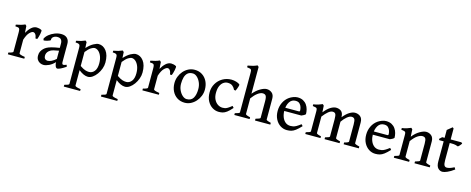

<svg xmlns="http://www.w3.org/2000/svg" viewBox="-42 -1608 6604 2694"><g transform="rotate(15 3260.5 -261.5)"><path d="M393.1 -449.7Q397.5 -446.8 396.7 -430.7Q396 -414.6 391.4 -392.3Q386.7 -370.1 380.6 -348.9Q374.5 -327.6 368.7 -314.5H342.8Q337.4 -354 323 -373.5Q308.6 -393.1 288.6 -393.1Q267.6 -393.1 236.8 -362.1Q206.1 -331.1 180.7 -254.4V-55.7Q180.7 -48.3 199.7 -40.5Q218.8 -32.7 264.6 -25.9V0H25.9V-25.9Q92.8 -41 92.8 -55.7V-331.5Q92.8 -363.8 89.4 -376.5Q85.9 -389.2 81.5 -393.6Q75.2 -399.9 64 -402.6Q52.7 -405.3 25.9 -406.7V-431.2Q64.5 -438.5 95 -446.8Q125.5 -455.1 155.3 -468.8L173.3 -450.7L179.7 -353Q206.1 -401.9 242.4 -435.3Q278.8 -468.8 320.8 -468.8Q337.4 -468.8 356.4 -464.4Q375.5 -460 393.1 -449.7Z M869.1 -44.9Q827.6 -16.6 795.2 -1Q762.7 14.6 747.6 14.6Q729.5 14.6 718 -11Q706.5 -36.6 706.5 -80.1V-340.3Q706.5 -372.6 690.7 -394.3Q674.8 -416 630.9 -415Q602.1 -414.6 578.1 -397Q554.2 -379.4 557.1 -350.1Q557.6 -345.2 545.2 -339.4Q532.7 -333.5 514.9 -328.1Q497.1 -322.8 481.2 -319.8Q465.3 -316.9 459.5 -318.4L451.7 -339.8Q466.8 -374.5 502.7 -403.8Q538.6 -433.1 584.7 -450.9Q630.9 -468.8 676.8 -468.8Q734.4 -468.8 764.4 -438.7Q794.4 -408.7 794.4 -358.9V-96.7Q794.4 -58.6 814 -58.6Q820.8 -58.6 831.1 -61.3Q841.3 -64 860.8 -71.8ZM711.4 -235.8Q660.2 -227.5 631.3 -219.7Q602.5 -211.9 587.4 -203.1Q572.3 -194.3 562 -184.1Q549.3 -170.9 541.5 -154.8Q533.7 -138.7 533.7 -116.7Q533.7 -92.3 542.7 -79.1Q551.8 -65.9 563.7 -61Q575.7 -56.2 584 -56.2Q610.4 -56.2 641.6 -70.6Q672.9 -85 711.4 -119.1L715.3 -76.7Q669.4 -27.3 624 -6.3Q578.6 14.6 545.4 14.6Q520.5 14.6 496.1 3.4Q471.7 -7.8 455.3 -31.7Q439 -55.7 439 -93.3Q439 -129.4 451.7 -153.6Q464.4 -177.7 482.4 -195.8Q498 -211.9 521.5 -225.8Q544.9 -239.7 589.1 -252.2Q633.3 -264.6 711.4 -276.4Z M1190.4 14.6Q1129.9 14.6 1055.7 -45.4V178.2Q1055.7 186 1074 193.8Q1092.3 201.7 1138.2 208.5V234.4H900.9V208.5Q933.1 200.7 950.4 193.6Q967.8 186.5 967.8 178.2V-343.8Q967.8 -368.2 963.9 -381.1Q960 -394 945.8 -399.7Q931.6 -405.3 900.9 -406.7V-431.2Q941.9 -438.5 970.2 -446.8Q998.5 -455.1 1030.3 -468.8L1048.3 -450.7L1052.7 -366.2Q1103.5 -420.9 1148.2 -444.8Q1192.9 -468.8 1220.7 -468.8Q1287.1 -468.8 1332.5 -409.9Q1377.9 -351.1 1377.9 -241.7Q1377.9 -197.3 1361.6 -152.1Q1345.2 -106.9 1317.9 -69.1Q1290.5 -31.2 1257.3 -8.3Q1224.1 14.6 1190.4 14.6ZM1179.2 -400.4Q1161.6 -400.4 1130.1 -381.6Q1098.6 -362.8 1055.7 -309.1V-106.4Q1102.1 -74.2 1132.3 -64.7Q1162.6 -55.2 1188 -55.2Q1235.4 -55.2 1266.4 -94.2Q1297.4 -133.3 1297.4 -208Q1297.4 -266.6 1280.5 -309.8Q1263.7 -353 1236.6 -376.7Q1209.5 -400.4 1179.2 -400.4Z M1730 14.6Q1669.4 14.6 1595.2 -45.4V178.2Q1595.2 186 1613.5 193.8Q1631.8 201.7 1677.7 208.5V234.4H1440.4V208.5Q1472.7 200.7 1490 193.6Q1507.3 186.5 1507.3 178.2V-343.8Q1507.3 -368.2 1503.4 -381.1Q1499.5 -394 1485.4 -399.7Q1471.2 -405.3 1440.4 -406.7V-431.2Q1481.4 -438.5 1509.8 -446.8Q1538.1 -455.1 1569.8 -468.8L1587.9 -450.7L1592.3 -366.2Q1643.1 -420.9 1687.7 -444.8Q1732.4 -468.8 1760.3 -468.8Q1826.7 -468.8 1872.1 -409.9Q1917.5 -351.1 1917.5 -241.7Q1917.5 -197.3 1901.1 -152.1Q1884.8 -106.9 1857.4 -69.1Q1830.1 -31.2 1796.9 -8.3Q1763.7 14.6 1730 14.6ZM1718.8 -400.4Q1701.2 -400.4 1669.7 -381.6Q1638.2 -362.8 1595.2 -309.1V-106.4Q1641.6 -74.2 1671.9 -64.7Q1702.1 -55.2 1727.5 -55.2Q1774.9 -55.2 1805.9 -94.2Q1836.9 -133.3 1836.9 -208Q1836.9 -266.6 1820.1 -309.8Q1803.2 -353 1776.1 -376.7Q1749 -400.4 1718.8 -400.4Z M2347.2 -449.7Q2351.6 -446.8 2350.8 -430.7Q2350.1 -414.6 2345.5 -392.3Q2340.8 -370.1 2334.7 -348.9Q2328.6 -327.6 2322.8 -314.5H2296.9Q2291.5 -354 2277.1 -373.5Q2262.7 -393.1 2242.7 -393.1Q2221.7 -393.1 2190.9 -362.1Q2160.2 -331.1 2134.8 -254.4V-55.7Q2134.8 -48.3 2153.8 -40.5Q2172.9 -32.7 2218.8 -25.9V0H1980V-25.9Q2046.9 -41 2046.9 -55.7V-331.5Q2046.9 -363.8 2043.5 -376.5Q2040 -389.2 2035.6 -393.6Q2029.3 -399.9 2018.1 -402.6Q2006.8 -405.3 1980 -406.7V-431.2Q2018.6 -438.5 2049.1 -446.8Q2079.6 -455.1 2109.4 -468.8L2127.4 -450.7L2133.8 -353Q2160.2 -401.9 2196.5 -435.3Q2232.9 -468.8 2274.9 -468.8Q2291.5 -468.8 2310.5 -464.4Q2329.6 -460 2347.2 -449.7Z M2824.7 -236.8Q2824.7 -188 2806.6 -143.1Q2788.6 -98.1 2756.8 -62.5Q2725.1 -26.9 2683.8 -6.1Q2642.6 14.6 2597.2 14.6Q2533.7 14.6 2486.6 -15.6Q2439.5 -45.9 2413.6 -98.1Q2387.7 -150.4 2387.7 -216.8Q2387.7 -265.1 2405 -310.3Q2422.4 -355.5 2453.6 -391.4Q2484.9 -427.2 2526.4 -448Q2567.9 -468.8 2616.2 -468.8Q2679.2 -468.8 2726.1 -438.5Q2772.9 -408.2 2798.8 -356Q2824.7 -303.7 2824.7 -236.8ZM2733.4 -219.7Q2733.4 -271.5 2714.4 -315.2Q2695.3 -358.9 2665.3 -385.7Q2635.3 -412.6 2602.1 -412.6Q2555.2 -412.6 2528.6 -388.7Q2502 -364.7 2490.7 -323.5Q2479.5 -282.2 2479.5 -231Q2479.5 -179.7 2499.8 -136.5Q2520 -93.3 2550.3 -67.4Q2580.6 -41.5 2610.8 -41.5Q2676.3 -41.5 2704.8 -89.4Q2733.4 -137.2 2733.4 -219.7Z M3280.3 -92.8Q3237.8 -43.5 3206.5 -20.8Q3175.3 2 3148.4 8.3Q3121.6 14.6 3090.8 14.6Q3041.5 14.6 2997.3 -12.9Q2953.1 -40.5 2925.5 -92.5Q2897.9 -144.5 2897.9 -216.8Q2897.9 -287.1 2931.2 -344.2Q2964.4 -401.4 3022 -435.1Q3079.6 -468.8 3151.9 -468.8Q3184.1 -468.8 3220.7 -458Q3257.3 -447.3 3273.9 -430.2Q3275.4 -422.4 3270 -402.6Q3264.6 -382.8 3256.6 -363Q3248.5 -343.3 3242.7 -334.5L3219.7 -339.4Q3209 -366.7 3182.9 -389.6Q3156.7 -412.6 3110.4 -412.6Q3078.1 -412.6 3049.6 -393.1Q3021 -373.5 3003.4 -333.5Q2985.8 -293.5 2985.8 -231.9Q2985.8 -177.7 3005.6 -137.9Q3025.4 -98.1 3058.1 -76.7Q3090.8 -55.2 3128.4 -55.2Q3147 -55.2 3163.1 -58.3Q3179.2 -61.5 3201.2 -74.5Q3223.1 -87.4 3258.8 -116.7Z M3615.7 0V-25.9Q3682.6 -43.5 3682.6 -55.7V-299.3Q3682.6 -358.9 3668.2 -377.9Q3653.8 -397 3622.6 -397Q3590.8 -397 3551 -367.9Q3511.2 -338.9 3470.2 -282.7V-55.7Q3470.2 -48.3 3488 -40.5Q3505.9 -32.7 3537.6 -25.9V0H3315.4V-25.9Q3347.7 -34.2 3365 -41Q3382.3 -47.9 3382.3 -55.7V-628.9Q3382.3 -656.2 3378.7 -668.5Q3375 -680.7 3360.8 -685.3Q3346.7 -689.9 3315.4 -693.4V-717.8Q3361.3 -725.6 3390.9 -734.1Q3420.4 -742.7 3451.2 -756.8L3470.2 -739.3V-350.1Q3517.1 -406.7 3570.8 -437.7Q3624.5 -468.8 3662.6 -468.8Q3704.6 -468.8 3737.5 -441.9Q3770.5 -415 3770.5 -356V-55.7Q3770.5 -49.3 3784.9 -42.5Q3799.3 -35.6 3837.9 -25.9V0Z M4283.7 -271Q4274.9 -260.7 4257.8 -251.2Q4240.7 -241.7 4225.1 -235.8H3939.9L3940.9 -283.2H4172.9Q4184.1 -283.2 4187.7 -286.9Q4191.4 -290.5 4191.4 -300.8Q4191.4 -318.8 4183.8 -345.9Q4176.3 -373 4155.8 -394Q4135.3 -415 4095.7 -415Q4039.1 -415 4008.1 -366.2Q3977.1 -317.4 3977.1 -241.7Q3977.1 -190.9 3993.2 -148.4Q4009.3 -106 4040 -80.6Q4070.8 -55.2 4114.3 -55.2Q4134.8 -55.2 4154.1 -59.1Q4173.3 -63 4198.2 -76.7Q4223.1 -90.3 4260.3 -119.1Q4266.6 -115.7 4272.7 -107.4Q4278.8 -99.1 4280.8 -95.2Q4236.8 -48.3 4205.1 -24.7Q4173.3 -1 4144.5 6.8Q4115.7 14.6 4080.6 14.6Q4028.8 14.6 3984.9 -13.7Q3940.9 -42 3914.3 -93.3Q3887.7 -144.5 3887.7 -213.4Q3887.7 -279.3 3915.3 -335.9Q3942.9 -392.6 3993.2 -427.7Q4016.1 -443.8 4048.6 -456.3Q4081.1 -468.8 4110.8 -468.8Q4158.7 -468.8 4191.7 -450.9Q4224.6 -433.1 4245.1 -403.8Q4265.6 -374.5 4274.7 -339.6Q4283.7 -304.7 4283.7 -271Z M4903.3 0V-25.9Q4938.5 -35.2 4952.9 -42.2Q4967.3 -49.3 4967.3 -55.7V-304.2Q4967.3 -364.3 4954.6 -383.1Q4941.9 -401.9 4913.6 -401.9Q4884.8 -401.9 4849.1 -373.5Q4813.5 -345.2 4778.3 -294.4V-55.7Q4778.3 -49.3 4792.2 -42.5Q4806.2 -35.6 4844.7 -25.9V0H4626V-25.9Q4661.1 -35.2 4675.8 -42.2Q4690.4 -49.3 4690.4 -55.7V-304.2Q4690.4 -364.3 4678.5 -383.1Q4666.5 -401.9 4637.7 -401.9Q4608.4 -401.9 4574.5 -373.8Q4540.5 -345.7 4501 -294.4V-55.7Q4501 -39.6 4566.9 -25.9V0H4346.2V-25.9Q4378.4 -34.2 4395.8 -41Q4413.1 -47.9 4413.1 -55.7V-343.8Q4413.1 -369.6 4409.4 -381.6Q4405.8 -393.6 4391.6 -398.2Q4377.4 -402.8 4346.2 -406.7V-431.2Q4387.7 -437 4417 -446.5Q4446.3 -456.1 4475.6 -468.8L4493.7 -450.7L4499 -356Q4546.4 -415 4589.8 -441.9Q4633.3 -468.8 4668.5 -468.8Q4714.8 -468.8 4744.1 -445.1Q4773.4 -421.4 4775.4 -367.7L4775.9 -358.4Q4821.3 -415 4865 -441.9Q4908.7 -468.8 4944.3 -468.8Q4990.7 -468.8 5022.9 -441.9Q5055.2 -415 5055.2 -356V-55.7Q5055.2 -49.3 5070.3 -42.5Q5085.4 -35.6 5124 -25.9V0Z M5569.8 -271Q5561 -260.7 5543.9 -251.2Q5526.9 -241.7 5511.2 -235.8H5226.1L5227.1 -283.2H5459Q5470.2 -283.2 5473.9 -286.9Q5477.5 -290.5 5477.5 -300.8Q5477.5 -318.8 5470 -345.9Q5462.4 -373 5441.9 -394Q5421.4 -415 5381.8 -415Q5325.2 -415 5294.2 -366.2Q5263.2 -317.4 5263.2 -241.7Q5263.2 -190.9 5279.3 -148.4Q5295.4 -106 5326.2 -80.6Q5356.9 -55.2 5400.4 -55.2Q5420.9 -55.2 5440.2 -59.1Q5459.5 -63 5484.4 -76.7Q5509.3 -90.3 5546.4 -119.1Q5552.7 -115.7 5558.8 -107.4Q5564.9 -99.1 5566.9 -95.2Q5522.9 -48.3 5491.2 -24.7Q5459.5 -1 5430.7 6.8Q5401.9 14.6 5366.7 14.6Q5314.9 14.6 5271 -13.7Q5227.1 -42 5200.4 -93.3Q5173.8 -144.5 5173.8 -213.4Q5173.8 -279.3 5201.4 -335.9Q5229 -392.6 5279.3 -427.7Q5302.2 -443.8 5334.7 -456.3Q5367.2 -468.8 5397 -468.8Q5444.8 -468.8 5477.8 -450.9Q5510.7 -433.1 5531.2 -403.8Q5551.8 -374.5 5560.8 -339.6Q5569.8 -304.7 5569.8 -271Z M5932.6 0V-25.9Q5999.5 -43.5 5999.5 -55.7V-301.8Q5999.5 -359.4 5986.3 -378.2Q5973.1 -397 5940.9 -397Q5913.1 -397 5873.8 -371.8Q5834.5 -346.7 5787.1 -282.7V-55.7Q5787.1 -48.3 5804.9 -40.5Q5822.8 -32.7 5854.5 -25.9V0H5632.3V-25.9Q5664.6 -34.2 5681.9 -41Q5699.2 -47.9 5699.2 -55.7V-343.8Q5699.2 -369.1 5696 -381.1Q5692.9 -393.1 5678.7 -397.9Q5664.6 -402.8 5632.3 -406.7V-431.2Q5669.4 -436 5700.4 -445.6Q5731.4 -455.1 5761.7 -468.8L5779.8 -450.7L5785.2 -346.2Q5832.5 -405.8 5887 -437.3Q5941.4 -468.8 5979.5 -468.8Q6021.5 -468.8 6054.4 -441.9Q6087.4 -415 6087.4 -356V-55.7Q6087.4 -49.3 6101.8 -42.5Q6116.2 -35.6 6154.8 -25.9V0Z M6507.8 -63.5Q6454.6 -23.9 6409.9 -4.6Q6365.2 14.6 6339.4 14.6Q6303.2 14.6 6275.9 -14.4Q6248.5 -43.5 6248.5 -111.8V-402.8H6187L6175.3 -418L6213.4 -454.1H6248.5V-568.4L6320.3 -626.5L6336.4 -612.8V-454.1H6492.7L6507.8 -439Q6498.5 -424.3 6483.4 -407.7Q6468.3 -391.1 6458.5 -385.7Q6446.8 -391.6 6423.1 -397.2Q6399.4 -402.8 6364.3 -402.8H6336.4V-154.8Q6336.4 -99.1 6348.1 -78.4Q6359.9 -57.6 6385.3 -57.6Q6402.8 -57.6 6427.5 -64.5Q6452.1 -71.3 6491.2 -91.8Z"/></g></svg>

Font: Gentium Book Plus
Style: Regular
Weight: 400
Designer: Victor Gaultney, Annie Olsen, Iska Routamaa, Becca Hirsbrunner
Foundry: SIL International
Version: Version 6.101